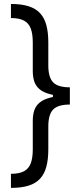

<svg xmlns="http://www.w3.org/2000/svg" viewBox="-20 -781 402 949"><path d="M325.3 -308.2V-264.2Q266 -264.2 242.4 -239.3Q218.8 -214.5 218.8 -156.2V-42.6Q218.8 6.4 209.3 42.3Q199.9 78.1 178.6 101.6Q157.3 125 121.8 136.4Q86.3 147.7 34.1 147.7V78.1Q75.3 78.1 98.9 65.2Q122.5 52.2 132.3 25.6Q142 -1.1 142 -42.6V-184.7Q142 -212.4 149.3 -235.1Q156.6 -257.8 176.1 -274.1Q195.7 -290.5 231.7 -299.4Q267.8 -308.2 325.3 -308.2ZM34.1 -761.4Q86.3 -761.4 121.8 -750Q157.3 -738.6 178.6 -715.2Q199.9 -691.8 209.3 -655.9Q218.8 -620 218.8 -571V-457.4Q218.8 -399.1 242.4 -374.3Q266 -349.4 325.3 -349.4V-305.4Q267.8 -305.4 231.7 -314.3Q195.7 -323.2 176.1 -339.5Q156.6 -355.8 149.3 -378.6Q142 -401.3 142 -429V-571Q142 -612.6 132.3 -639.4Q122.5 -666.2 98.9 -679Q75.3 -691.8 34.1 -691.8ZM325.3 -349.4V-264.2H241.5V-349.4Z"/></svg>

Font: InterMG
Style: Regular
Weight: 400
Designer: Rasmus Andersson
Foundry: rsms
Version: Version 3.019;December 26, 2023;FontCreator 15.0.0.2955 64-b